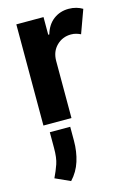

<svg xmlns="http://www.w3.org/2000/svg" viewBox="-130 -618 689 1000"><g transform="rotate(-15 214.5 -118.0)"><path d="M60.4 0V-545.5H207V-450.3H212.7Q227.6 -501.1 262.6 -527.2Q297.6 -553.3 343.8 -553.3Q365.8 -553.3 384.6 -547.9Q403.4 -542.6 418.3 -533.4L372.9 -408.4Q362.2 -413.7 349.6 -417.4Q337 -421.2 321.4 -421.2Q275.6 -421.2 243.8 -389.9Q212 -358.7 211.6 -308.6V0ZM193.5 42.3V117.9Q193.5 176.1 177.4 227.3Q161.2 278.4 125 316.8L44.4 280.2Q44.7 279.8 45.1 278.8Q61.4 245 72.6 212.5Q83.8 180 83.5 126.1V42.3Z"/></g></svg>

Font: Inter UI
Style: Bold
Weight: 700
Designer: Rasmus Andersson
Foundry: rsms
Version: 3.2;8d6f07862